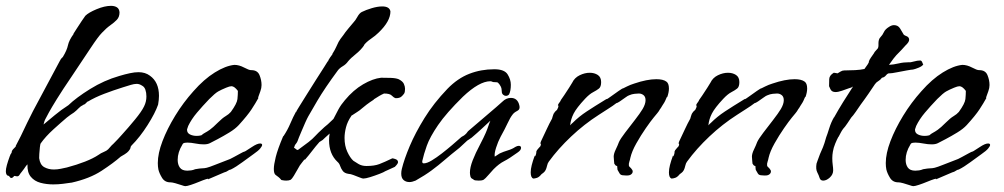

<svg xmlns="http://www.w3.org/2000/svg" viewBox="-24 -611 3434 657"><path d="M158 20Q135 20 114.5 14.5Q94 9 81.5 -6Q69 -21 70 -48H69Q64 -41 63.5 -41Q63 -41 58 -33Q54 -27 50 -22.5Q46 -18 43 -13Q39 -6 31.5 -8Q24 -10 24 -8Q19 -2 15 -2Q11 -2 8.5 -6.5Q6 -11 5 -9Q-4 -11 -4 -25Q-4 -33 -0.5 -46Q3 -59 10 -78V-77Q11 -82 13.5 -85Q16 -88 16 -90Q16 -96 23.5 -103Q31 -110 30 -111V-112Q33 -117 38.5 -128.5Q44 -140 47 -145Q58 -168 69 -191Q80 -214 89 -231L182 -405V-404Q183 -408 186.5 -411.5Q190 -415 191 -416Q205 -439 208.5 -456Q212 -473 228 -495H227Q230 -500 238.5 -513Q247 -526 255.5 -539Q264 -552 268 -557Q279 -568 306.5 -579.5Q334 -591 356 -591Q368 -591 376 -586Q384 -581 385 -569Q385 -553 376 -543.5Q367 -534 353.5 -524.5Q340 -515 325 -499Q312 -486 285 -445Q258 -404 223 -352Q189 -302 170.5 -272Q152 -242 143.5 -226.5Q135 -211 131 -203Q128 -197 127 -192.5Q126 -188 125 -185Q142 -199 163.5 -217Q185 -235 210 -251Q237 -277 284.5 -306.5Q332 -336 384 -351Q404 -357 420.5 -360.5Q437 -364 450 -364Q473 -364 489 -352Q520 -330 520 -283Q520 -270 517 -253Q507 -224 481 -183Q455 -142 426 -113Q423 -110 422.5 -105.5Q422 -101 416 -94Q412 -89 402.5 -83Q393 -77 389 -75Q364 -53 323.5 -26.5Q283 0 221 14H220Q207 16 191 18Q175 20 158 20ZM160 -31Q172 -31 184 -33.5Q196 -36 205 -38Q239 -47 267 -58Q295 -69 313 -81Q321 -87 331 -91Q341 -95 346 -100Q350 -104 354.5 -109.5Q359 -115 363 -118Q373 -128 379.5 -135Q386 -142 394 -151Q415 -174 438 -202Q461 -230 469 -247Q477 -263 477 -281Q477 -294 473.5 -304Q470 -314 462 -318Q453 -324 444 -324Q435 -324 423.5 -320.5Q412 -317 396 -312Q364 -302 332.5 -290Q301 -278 276 -263V-264Q272 -260 268.5 -256.5Q265 -253 260 -252H261Q252 -248 245 -240.5Q238 -233 229 -226Q223 -222 217 -218Q211 -214 205 -209Q186 -193 159 -168.5Q132 -144 115 -120Q114 -119 112.5 -107.5Q111 -96 110.5 -84.5Q110 -73 110 -70Q113 -47 127.5 -39Q142 -31 160 -31Z M610 26Q607 26 597 22.5Q587 19 576 16Q565 13 560 13H559Q540 13 530.5 -2.5Q521 -18 518 -31Q517 -36 516.5 -41.5Q516 -47 516 -53Q516 -86 532 -128Q548 -170 575.5 -215Q603 -260 638 -299Q674 -340 711 -363Q748 -386 778 -389Q794 -389 811 -380Q828 -371 835 -371H836Q857 -371 864 -354Q871 -337 871 -320Q871 -310 867 -299Q863 -288 860.5 -281Q858 -274 860 -276L861 -277Q850 -257 836.5 -236.5Q823 -216 793 -183Q781 -170 760.5 -157.5Q740 -145 721 -135Q702 -125 694 -121Q686 -117 673 -117Q660 -117 644.5 -120Q629 -123 618 -123Q612 -123 607 -122Q602 -121 600 -116Q584 -90 584 -64Q584 -48 591.5 -37.5Q599 -27 617 -27Q623 -27 630 -28Q637 -29 644 -32Q661 -35 668 -35Q675 -35 683.5 -37Q692 -39 712 -47Q734 -56 745.5 -60Q757 -64 763.5 -67Q770 -70 777 -74Q784 -78 799 -86Q810 -92 811.5 -92Q813 -92 817 -94.5Q821 -97 838 -108Q856 -120 866 -120Q873 -120 873 -115Q873 -111 866.5 -103Q860 -95 844 -84Q827 -72 805.5 -56Q784 -40 766 -31Q760 -30 755.5 -26.5Q751 -23 743 -21L687 3L688 2Q691 -1 681.5 2Q672 5 657.5 11Q643 17 629.5 21.5Q616 26 610 26ZM649 -146Q653 -146 657 -146.5Q661 -147 665 -148Q672 -154 678 -157Q684 -160 694 -167Q704 -174 722 -192Q737 -207 748 -213.5Q759 -220 766 -228Q787 -257 788.5 -272Q790 -287 790 -300Q778 -316 768 -316Q762 -316 750 -311Q733 -304 722.5 -298Q712 -292 692 -272Q669 -248 650 -225.5Q631 -203 620 -180Q619 -176 617.5 -172.5Q616 -169 616 -167Q616 -156 626 -151Q636 -146 649 -146Z M956 7Q949 7 944.5 6Q940 5 939 5L938 4Q935 1 933.5 -1Q932 -3 929 -5Q925 -8 919 -12.5Q913 -17 913 -33Q913 -47 919.5 -73.5Q926 -100 945 -145H946Q960 -166 969.5 -188.5Q979 -211 989 -229V-227Q989 -229 1000 -246.5Q1011 -264 1026.5 -289Q1042 -314 1058 -339Q1074 -364 1085.5 -382Q1097 -400 1098 -402V-400Q1099 -405 1106 -415Q1113 -425 1114 -426H1113Q1123 -442 1126.5 -450.5Q1130 -459 1134.5 -467.5Q1139 -476 1151 -491Q1156 -499 1168.5 -514Q1181 -529 1187 -536Q1192 -541 1199 -553.5Q1206 -566 1214 -570Q1228 -577 1248 -583Q1268 -589 1284 -589Q1309 -589 1312 -572Q1312 -538 1271 -499Q1261 -489 1245 -478Q1229 -467 1221 -456H1222Q1211 -440 1193.5 -426Q1176 -412 1167 -401Q1160 -391 1149 -384.5Q1138 -378 1132 -370Q1087 -309 1062 -266.5Q1037 -224 1031 -213Q1027 -206 1020.5 -191.5Q1014 -177 1008 -162.5Q1002 -148 999 -141Q994 -125 989 -119.5Q984 -114 982 -105Q984 -105 989 -100.5Q994 -96 997 -99L1032 -125Q1046 -136 1054 -145Q1062 -154 1086 -176Q1089 -178 1098 -186Q1107 -194 1117 -204Q1125 -220 1134 -236.5Q1143 -253 1156 -268Q1185 -303 1218.5 -322.5Q1252 -342 1280 -345Q1295 -345 1312.5 -344.5Q1330 -344 1340 -340Q1354 -333 1358 -324Q1362 -315 1362 -307Q1362 -296 1359 -291Q1355 -285 1349 -280Q1343 -275 1330 -275Q1323 -277 1316.5 -284Q1310 -291 1290 -291Q1281 -287 1273.5 -282.5Q1266 -278 1255 -271V-270Q1241 -261 1230.5 -253Q1220 -245 1212 -238Q1208 -234 1198.5 -228Q1189 -222 1177 -214H1178Q1165 -195 1160 -175.5Q1155 -156 1155 -139Q1155 -112 1164.5 -91.5Q1174 -71 1185 -61Q1191 -57 1202.5 -50Q1214 -43 1230 -43Q1257 -43 1274 -49.5Q1291 -56 1318 -69H1319Q1318 -70 1328 -67Q1338 -64 1338 -56Q1338 -51 1328 -41L1327 -40L1294 -25Q1290 -22 1274.5 -16Q1259 -10 1243 -5Q1227 0 1219 0Q1216 0 1206 -4Q1196 -8 1185.5 -12Q1175 -16 1169 -16Q1155 -18 1149 -26Q1143 -34 1140 -43Q1137 -52 1131 -57Q1102 -84 1102 -131Q1102 -137 1102.5 -142.5Q1103 -148 1104 -154Q1096 -147 1089 -140.5Q1082 -134 1080 -132L1069 -125Q1055 -109 1044 -94.5Q1033 -80 1020 -65H1018Q1018 -66 1010 -55.5Q1002 -45 1002 -45Q1000 -42 994 -31Q988 -20 981.5 -9.5Q975 1 971 4Q965 7 956 7Z M1377 12Q1365 12 1357 5Q1349 -2 1349 -17Q1349 -21 1349.5 -25Q1350 -29 1351 -33Q1359 -66 1378 -111Q1397 -156 1428.5 -207Q1460 -258 1507 -307Q1542 -343 1582 -358.5Q1622 -374 1667 -374H1668Q1702 -374 1713 -356.5Q1724 -339 1724 -321Q1724 -300 1718 -288L1717 -287Q1713 -283 1707 -283Q1702 -283 1697.5 -287Q1693 -291 1693 -298Q1693 -308 1689.5 -315Q1686 -322 1681 -327Q1680 -329 1676 -329.5Q1672 -330 1667 -330H1666Q1663 -330 1660 -331.5Q1657 -333 1654 -333Q1616 -333 1560 -280Q1503 -224 1475 -183Q1447 -142 1436.5 -112.5Q1426 -83 1421 -60Q1420 -52 1426 -52Q1437 -52 1453.5 -62Q1470 -72 1488 -86Q1506 -100 1523 -114.5Q1540 -129 1550 -138Q1555 -143 1559.5 -145Q1564 -147 1567 -150Q1572 -154 1574.5 -158Q1577 -162 1581 -165Q1617 -196 1639 -214.5Q1661 -233 1673.5 -244Q1686 -255 1695 -263Q1708 -276 1724 -276Q1747 -276 1753 -251Q1757 -237 1746 -231.5Q1735 -226 1730 -219Q1722 -209 1713 -189.5Q1704 -170 1689 -143Q1680 -126 1673.5 -105.5Q1667 -85 1669 -75L1686 -86Q1699 -92 1714 -96.5Q1729 -101 1739 -108Q1746 -112 1751 -112Q1759 -112 1759 -105Q1759 -97 1747 -89Q1718 -68 1701 -59.5Q1684 -51 1665 -32Q1661 -28 1648.5 -13.5Q1636 1 1631 4Q1627 6 1622.5 6.5Q1618 7 1614 7Q1600 7 1597 4Q1595 2 1591.5 0.5Q1588 -1 1586 -6Q1584 -14 1584 -20Q1584 -38 1593.5 -62.5Q1603 -87 1619 -117Q1632 -142 1638 -156Q1644 -170 1647 -179.5Q1650 -189 1654 -198Q1640 -185 1625 -171Q1610 -157 1590 -140Q1587 -138 1582 -134.5Q1577 -131 1575 -130L1548 -105Q1520 -83 1498 -64Q1476 -45 1453 -28Q1430 -11 1398 7Q1386 12 1377 12Z M1801 0Q1792 -3 1792 -21Q1792 -32 1795.5 -46Q1799 -60 1806 -79V-76Q1808 -76 1810 -83Q1812 -90 1811 -91Q1812 -97 1819.5 -104.5Q1827 -112 1826 -113V-114Q1828 -118 1826 -119Q1824 -120 1827 -127Q1838 -150 1847 -169.5Q1856 -189 1865 -205Q1865 -205 1867 -212Q1869 -219 1872 -225V-223Q1873 -227 1877 -230.5Q1881 -234 1882 -235Q1887 -244 1887 -248Q1887 -250 1886 -250Q1885 -250 1885 -251Q1885 -252 1887 -255.5Q1889 -259 1895 -267H1894Q1898 -272 1906.5 -285Q1915 -298 1923.5 -311Q1932 -324 1934 -328Q1942 -345 1959.5 -353.5Q1977 -362 1994 -362Q2010 -362 2021.5 -354.5Q2033 -347 2033 -330Q2033 -314 2025.5 -308Q2018 -302 2005.5 -295.5Q1993 -289 1978 -273Q1949 -242 1939 -222.5Q1929 -203 1927 -182Q1931 -187 1936 -191Q1957 -212 1983.5 -229.5Q2010 -247 2051 -272H2053Q2054 -272 2066.5 -281Q2079 -290 2092.5 -299.5Q2106 -309 2109 -309Q2109 -309 2121 -315Q2133 -321 2146 -325Q2190 -340 2222 -340Q2245 -340 2256 -332Q2265 -326 2265 -308Q2265 -295 2259 -278V-280Q2258 -280 2255 -272.5Q2252 -265 2249 -260Q2247 -257 2242 -249Q2237 -241 2236 -239V-240Q2230 -229 2225 -223.5Q2220 -218 2213 -209Q2203 -197 2186 -172.5Q2169 -148 2153.5 -120.5Q2138 -93 2133 -71Q2132 -65 2129.5 -57.5Q2127 -50 2128 -45V-44Q2128 -42 2132 -38.5Q2136 -35 2137 -33Q2141 -29 2141 -24Q2141 -18 2134.5 -13.5Q2128 -9 2111 -11Q2100 -11 2096.5 -17Q2093 -23 2089 -30V-31Q2089 -33 2088.5 -35Q2088 -37 2088 -41Q2089 -43 2085.5 -43.5Q2082 -44 2078 -51Q2078 -51 2077 -61Q2076 -71 2076 -75Q2076 -85 2083 -99.5Q2090 -114 2094 -125Q2099 -136 2115 -157Q2131 -178 2148.5 -200.5Q2166 -223 2175 -238Q2185 -255 2185 -268Q2185 -280 2178 -285.5Q2171 -291 2162 -291Q2157 -291 2147.5 -290Q2138 -289 2129 -285Q2125 -284 2115.5 -277Q2106 -270 2097 -264Q2088 -258 2085 -258Q2078 -253 2072 -248.5Q2066 -244 2056 -238L2025 -218Q1975 -186 1930.5 -144Q1886 -102 1854 -58Q1850 -53 1848 -44Q1846 -35 1843 -29Q1839 -22 1835 -19.5Q1831 -17 1829 -15Q1821 -5 1813.5 -2.5Q1806 0 1801 0Z M2274 0Q2265 -3 2265 -21Q2265 -32 2268.5 -46Q2272 -60 2279 -79V-76Q2281 -76 2283 -83Q2285 -90 2284 -91Q2285 -97 2292.5 -104.5Q2300 -112 2299 -113V-114Q2301 -118 2299 -119Q2297 -120 2300 -127Q2311 -150 2320 -169.5Q2329 -189 2338 -205Q2338 -205 2340 -212Q2342 -219 2345 -225V-223Q2346 -227 2350 -230.5Q2354 -234 2355 -235Q2360 -244 2360 -248Q2360 -250 2359 -250Q2358 -250 2358 -251Q2358 -252 2360 -255.5Q2362 -259 2368 -267H2367Q2371 -272 2379.5 -285Q2388 -298 2396.5 -311Q2405 -324 2407 -328Q2415 -345 2432.5 -353.5Q2450 -362 2467 -362Q2483 -362 2494.5 -354.5Q2506 -347 2506 -330Q2506 -314 2498.5 -308Q2491 -302 2478.5 -295.5Q2466 -289 2451 -273Q2422 -242 2412 -222.5Q2402 -203 2400 -182Q2404 -187 2409 -191Q2430 -212 2456.5 -229.5Q2483 -247 2524 -272H2526Q2527 -272 2539.5 -281Q2552 -290 2565.5 -299.5Q2579 -309 2582 -309Q2582 -309 2594 -315Q2606 -321 2619 -325Q2663 -340 2695 -340Q2718 -340 2729 -332Q2738 -326 2738 -308Q2738 -295 2732 -278V-280Q2731 -280 2728 -272.5Q2725 -265 2722 -260Q2720 -257 2715 -249Q2710 -241 2709 -239V-240Q2703 -229 2698 -223.5Q2693 -218 2686 -209Q2676 -197 2659 -172.5Q2642 -148 2626.5 -120.5Q2611 -93 2606 -71Q2605 -65 2602.5 -57.5Q2600 -50 2601 -45V-44Q2601 -42 2605 -38.5Q2609 -35 2610 -33Q2614 -29 2614 -24Q2614 -18 2607.5 -13.5Q2601 -9 2584 -11Q2573 -11 2569.5 -17Q2566 -23 2562 -30V-31Q2562 -33 2561.5 -35Q2561 -37 2561 -41Q2562 -43 2558.5 -43.5Q2555 -44 2551 -51Q2551 -51 2550 -61Q2549 -71 2549 -75Q2549 -85 2556 -99.5Q2563 -114 2567 -125Q2572 -136 2588 -157Q2604 -178 2621.5 -200.5Q2639 -223 2648 -238Q2658 -255 2658 -268Q2658 -280 2651 -285.5Q2644 -291 2635 -291Q2630 -291 2620.5 -290Q2611 -289 2602 -285Q2598 -284 2588.5 -277Q2579 -270 2570 -264Q2561 -258 2558 -258Q2551 -253 2545 -248.5Q2539 -244 2529 -238L2498 -218Q2448 -186 2403.5 -144Q2359 -102 2327 -58Q2323 -53 2321 -44Q2319 -35 2316 -29Q2312 -22 2308 -19.5Q2304 -17 2302 -15Q2294 -5 2286.5 -2.5Q2279 0 2274 0Z M2793 7Q2784 7 2781 -1Q2778 -11 2772.5 -21.5Q2767 -32 2770 -51Q2770 -51 2774 -62.5Q2778 -74 2782 -84Q2787 -95 2792 -107Q2797 -119 2803 -141Q2807 -151 2813.5 -172Q2820 -193 2830 -210V-209Q2845 -236 2861.5 -262.5Q2878 -289 2895 -315Q2890 -311 2881 -309Q2870 -305 2857 -300.5Q2844 -296 2835 -296Q2822 -296 2817.5 -306Q2813 -316 2813 -316V-317Q2813 -328 2813.5 -340.5Q2814 -353 2829 -362H2830Q2832 -362 2836.5 -361Q2841 -360 2842 -360Q2846 -362 2852 -366Q2858 -370 2865 -370H2866Q2883 -370 2902 -371Q2921 -372 2934 -375Q2940 -383 2945 -390.5Q2950 -398 2949 -400Q2950 -405 2956.5 -414.5Q2963 -424 2966 -428Q2968 -433 2974.5 -439.5Q2981 -446 2981 -448V-449Q2982 -451 2982 -456V-464Q2982 -469 2983.5 -474.5Q2985 -480 2989 -484Q2996 -491 3000.5 -501Q3005 -511 3018 -519Q3027 -525 3035 -525Q3049 -525 3056 -513.5Q3063 -502 3067 -495Q3068 -491 3077.5 -487.5Q3087 -484 3087 -475Q3087 -467 3075 -456Q3071 -451 3061 -440.5Q3051 -430 3043 -422Q3036 -415 3018 -389Q3034 -390 3051 -394Q3068 -398 3086 -398Q3091 -397 3103 -400.5Q3115 -404 3125 -404Q3129 -404 3131.5 -398.5Q3134 -393 3135 -390Q3131 -384 3118.5 -379Q3106 -374 3100 -373Q3096 -373 3079 -370Q3062 -367 3044.5 -363.5Q3027 -360 3020 -360Q3014 -361 3008 -353.5Q3002 -346 2994 -345Q2988 -337 2981.5 -333.5Q2975 -330 2970 -323Q2957 -304 2948 -290.5Q2939 -277 2935 -272Q2930 -266 2921.5 -253.5Q2913 -241 2904 -228Q2895 -215 2889 -209Q2885 -203 2876 -189.5Q2867 -176 2861 -170Q2856 -163 2853.5 -158Q2851 -153 2845 -142V-143Q2840 -134 2834 -119.5Q2828 -105 2826 -92Q2825 -87 2824.5 -81Q2824 -75 2824 -70Q2824 -57 2825.5 -46.5Q2827 -36 2827 -28Q2827 -14 2815.5 -3.5Q2804 7 2793 7ZM3136 -391Q3136 -391 3136 -391Q3136 -391 3135 -390L3136 -392Z M3101 26Q3098 26 3088 22.5Q3078 19 3067 16Q3056 13 3051 13H3050Q3031 13 3021.5 -2.5Q3012 -18 3009 -31Q3008 -36 3007.5 -41.5Q3007 -47 3007 -53Q3007 -86 3023 -128Q3039 -170 3066.5 -215Q3094 -260 3129 -299Q3165 -340 3202 -363Q3239 -386 3269 -389Q3285 -389 3302 -380Q3319 -371 3326 -371H3327Q3348 -371 3355 -354Q3362 -337 3362 -320Q3362 -310 3358 -299Q3354 -288 3351.5 -281Q3349 -274 3351 -276L3352 -277Q3341 -257 3327.5 -236.5Q3314 -216 3284 -183Q3272 -170 3251.5 -157.5Q3231 -145 3212 -135Q3193 -125 3185 -121Q3177 -117 3164 -117Q3151 -117 3135.5 -120Q3120 -123 3109 -123Q3103 -123 3098 -122Q3093 -121 3091 -116Q3075 -90 3075 -64Q3075 -48 3082.5 -37.5Q3090 -27 3108 -27Q3114 -27 3121 -28Q3128 -29 3135 -32Q3152 -35 3159 -35Q3166 -35 3174.5 -37Q3183 -39 3203 -47Q3225 -56 3236.5 -60Q3248 -64 3254.5 -67Q3261 -70 3268 -74Q3275 -78 3290 -86Q3301 -92 3302.5 -92Q3304 -92 3308 -94.5Q3312 -97 3329 -108Q3347 -120 3357 -120Q3364 -120 3364 -115Q3364 -111 3357.5 -103Q3351 -95 3335 -84Q3318 -72 3296.5 -56Q3275 -40 3257 -31Q3251 -30 3246.5 -26.5Q3242 -23 3234 -21L3178 3L3179 2Q3182 -1 3172.5 2Q3163 5 3148.5 11Q3134 17 3120.5 21.5Q3107 26 3101 26ZM3140 -146Q3144 -146 3148 -146.5Q3152 -147 3156 -148Q3163 -154 3169 -157Q3175 -160 3185 -167Q3195 -174 3213 -192Q3228 -207 3239 -213.5Q3250 -220 3257 -228Q3278 -257 3279.5 -272Q3281 -287 3281 -300Q3269 -316 3259 -316Q3253 -316 3241 -311Q3224 -304 3213.5 -298Q3203 -292 3183 -272Q3160 -248 3141 -225.5Q3122 -203 3111 -180Q3110 -176 3108.5 -172.5Q3107 -169 3107 -167Q3107 -156 3117 -151Q3127 -146 3140 -146Z"/></svg>

Font: Vujahday Script
Style: Regular
Weight: 400
Designer: Robert E. Leuschke
Foundry: Robert E. Leuschke
Version: Version 1.010; ttfautohint (v1.8.3)